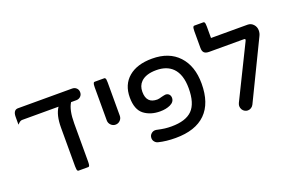

<svg xmlns="http://www.w3.org/2000/svg" viewBox="-91 -1048 2145 1406"><g transform="rotate(-20 981.5 -345.5)"><path d="M488.3 -491.7H447.3Q415.5 -441.9 415.5 -336.9V-39.1Q415.5 -17.6 412.1 -8.8Q411.1 -6.3 408.7 -3.9Q406.2 -1.5 402.3 -1.5H327.1Q323.2 -1.5 320.3 -4.4Q314 -10.7 314 -39.1V-340.8Q314 -439.5 349.6 -491.7H66.4Q52.2 -491.7 38.1 -477.5L28.8 -468.3V-529.3Q28.8 -560.1 42 -573.2Q51.3 -582.5 66.4 -582.5H488.3Q508.8 -582.5 522 -569.3Q534.7 -556.6 534.7 -536.9Q534.7 -517.1 521.2 -504.4Q507.8 -491.7 488.3 -491.7Z M647 -276.4V-535.2Q647 -558.6 651.4 -566.9Q654.3 -572.8 660.2 -572.8H735.4Q739.3 -572.8 741.7 -570.3Q744.1 -567.9 745.1 -565.2Q746.1 -562.5 747.1 -558.6Q748.5 -550.3 748.5 -535.2V-276.4Q748.5 -254.9 733.6 -240Q718.8 -225.1 698 -225.1Q677.2 -225.1 662.1 -240.2Q647 -255.4 647 -276.4Z M909.7 -42Q909.7 -64 925.8 -77.1Q938.5 -87.9 954.6 -87.9Q959.5 -87.9 962.9 -87.4Q1002.9 -78.6 1027.1 -75.7Q1051.3 -72.8 1078.1 -72.8Q1189.9 -72.8 1240.7 -124.3Q1291.5 -175.8 1291.5 -293Q1291.5 -400.9 1239.3 -453.1Q1193.8 -498.5 1112.3 -498.5Q1031.2 -498.5 992.2 -459.5Q963.4 -430.7 963.4 -383.8Q963.4 -336.4 985.8 -314.5Q1006.3 -293.5 1047.9 -293.5Q1059.6 -293.5 1085.4 -301.3Q1093.8 -303.2 1102.8 -305.2Q1111.8 -307.1 1115.2 -307.1Q1132.3 -307.1 1142.6 -296.4Q1152.8 -285.2 1152.8 -268.6Q1152.8 -236.8 1117.7 -220.2Q1084 -204.6 1038.1 -204.6Q963.9 -204.6 913.6 -242.7Q862.8 -281.7 862.8 -376Q862.8 -476.1 929 -532.2Q995.1 -588.4 1112.3 -588.4Q1244.6 -588.4 1318.4 -509Q1392.1 -429.7 1392.1 -293Q1392.1 -140.1 1312.5 -61.5Q1232.9 17.1 1078.1 17.1Q1004.4 17.1 945.8 2.4Q930.7 -1 920.4 -13.2Q909.7 -25.4 909.7 -42Z M1594.2 -43.5Q1594.2 -51.8 1599.6 -65.4L1801.8 -476.1Q1804.2 -481 1804.2 -483.4Q1804.2 -485.8 1804.2 -486.8Q1803.7 -488.3 1802.7 -489.3Q1800.3 -491.7 1793 -491.7H1523.4Q1496.6 -491.7 1484.9 -503.4Q1473.1 -515.1 1473.1 -540V-671.9Q1473.1 -700.2 1480 -706.5Q1482.4 -709.5 1486.3 -709.5H1557.6Q1563 -709.5 1565.9 -704.6Q1570.8 -696.8 1570.8 -671.9V-582.5H1855.5Q1882.3 -582.5 1900.4 -562.7Q1918.5 -543 1918.5 -515.6Q1918.5 -492.7 1908.2 -473.1L1688.5 -20Q1681.6 -6.8 1669.7 0.7Q1657.7 8.3 1643.6 8.3Q1632.3 8.3 1621.6 2.9Q1608.4 -3.9 1601.3 -16.4Q1594.2 -28.8 1594.2 -43.5Z"/></g></svg>

Font: YuPearl-Medium
Style: Medium
Weight: 500
Designer: Max Yao
Foundry: Max-Everyday
Version: Version 1.011; ttfautohint (v1.8.3)